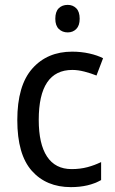

<svg xmlns="http://www.w3.org/2000/svg" viewBox="-20 -758 471 788"><path d="M271 10Q170 10 110.5 -57Q51 -124 51 -265Q51 -407 112.5 -476.5Q174 -546 276 -546Q313 -546 346.5 -538.5Q380 -531 403 -519L376 -448Q354 -457 327 -464Q300 -471 277 -471Q139 -471 139 -266Q139 -167 173 -115.5Q207 -64 274 -64Q309 -64 339 -72Q369 -80 395 -93V-19Q344 10 271 10ZM258 -738Q279 -738 293 -724Q307 -710 307 -681Q307 -653 293 -639Q279 -625 258 -625Q236 -625 221.5 -639Q207 -653 207 -681Q207 -710 221 -724Q235 -738 258 -738Z"/></svg>

Font: Noto Sans Gurmukhi UI SemiCondensed
Style: Regular
Weight: 400
Width: 4
Designer: Jelle Bosma - Monotype Design Team
Foundry: Monotype Imaging Inc.
Version: Version 2.004; ttfautohint (v1.8.4.7-5d5b)